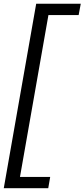

<svg xmlns="http://www.w3.org/2000/svg" viewBox="-41 -802 448 1018"><path d="M214.8 195.8H-21L150.9 -782.2H387.2L376 -722.2H215.8L64.9 136.2H225.1Z"/></svg>

Font: Creato Display
Style: Italic
Weight: 400
Italic angle: -10°
Version: Version 1.000